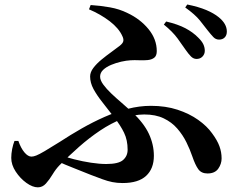

<svg xmlns="http://www.w3.org/2000/svg" viewBox="-20 -782 1040 836"><path d="M834.1 -525.4Q821.6 -526.1 811.4 -536.3Q801.2 -546.5 788.6 -564.5Q774.8 -585 753 -614.8Q731.2 -644.5 693.4 -675L703.5 -688.4Q754.7 -676.3 787.4 -659Q820.1 -641.7 842.9 -618.4Q858.5 -603.4 865.1 -589.6Q871.7 -575.8 871.7 -561Q871.7 -545.9 861.2 -535.3Q850.7 -524.7 834.1 -525.4ZM514 15Q489.7 15 468.9 10.8Q448.1 6.6 426.3 -1.5Q404.4 -9.7 376.1 -20.3Q343.1 -33.8 303.8 -49.1Q264.4 -64.3 222.6 -83.5L236.9 -108.1Q266.1 -98 302.6 -88.5Q339.2 -79.1 376.3 -73.5Q413.3 -67.9 442.7 -67.9Q496.2 -67.9 515.9 -85.3Q535.7 -102.7 535.7 -130.1Q535.7 -172 520.2 -204Q504.8 -236.1 476.6 -271.6Q449.3 -307.5 425.5 -337.3Q401.8 -367.2 387.1 -394.3Q372.4 -421.5 372.4 -449Q372.4 -467.6 386.5 -486.3Q400.6 -504.9 422 -522.5Q443.4 -540.1 464.9 -555.5Q486.4 -570.8 501.4 -582.7Q515.4 -593.9 517 -603.4Q518.6 -612.8 512.8 -624.6Q497.7 -658.8 457.8 -689.5Q417.8 -720.1 367.5 -741.4L374.7 -760.1Q417.3 -757.4 458.8 -750Q500.2 -742.6 534.6 -725.5Q590.1 -699.6 626.4 -655.5Q662.6 -611.4 662.6 -559.5Q662.6 -539.1 651.5 -530.6Q640.4 -522.1 622.7 -520.4Q605 -518.8 585.1 -519.7Q565.2 -520.6 548.2 -519.5Q530.3 -518.5 507.9 -513.5Q485.4 -508.5 464.2 -499.6Q442.9 -490.8 429.4 -478Q415.9 -465.2 415.9 -448.4Q415.9 -432.7 429.7 -413.8Q443.4 -395 464.9 -374.6Q486.3 -354.2 510.5 -333.7Q534.6 -313.1 555.2 -294.1Q606.3 -246.2 628.2 -199.5Q650 -152.7 650 -103.6Q650 -47.5 616.2 -16.3Q582.5 15 514 15ZM144.9 33.7Q122 33.7 94.9 14.3Q67.9 -5.1 48.4 -34.8Q29 -64.4 29 -94.5Q29 -112.8 32.9 -132.9Q36.9 -153.1 43 -168.2L59.9 -168.5Q70.7 -137.3 86.2 -118.7Q101.7 -100.1 117 -100.1Q125.7 -100.1 137.9 -104.9Q150.2 -109.7 174.4 -123.9Q198.5 -138.1 240.7 -164.5Q287 -194.8 335.8 -222.7Q384.6 -250.5 434.7 -272.7Q484.8 -294.9 535.9 -308Q587 -321.2 637.1 -321.2Q701.5 -321.2 753.1 -304.2Q804.6 -287.3 843 -260Q881.4 -232.7 903.6 -201.4Q926 -171.2 935.4 -145.5Q944.9 -119.7 944.9 -92.2Q944.9 -68.3 930.3 -47.5Q915.6 -26.7 883.5 -26.7Q856.7 -26.7 843.3 -45.4Q829.9 -64.1 817.6 -100.4Q807.2 -131 791.6 -162.7Q776 -194.4 752 -222.1Q728.1 -249.8 692.8 -266.7Q657.6 -283.6 608.1 -283.6Q560.7 -283.6 511.9 -264.4Q463.1 -245.1 415.8 -213.5Q368.5 -181.8 323.8 -142.3Q279 -102.7 238.7 -62.1Q222.6 -45.4 208.9 -22.6Q195.2 0.2 180.2 16.9Q165.2 33.7 144.9 33.7ZM933.8 -609.6Q919.4 -609.6 909 -620.5Q898.6 -631.4 883.6 -650.4Q870.2 -668.2 849.8 -693.5Q829.4 -718.8 786.5 -749.5L795.4 -762.4Q844.3 -752.5 877.9 -738.4Q911.4 -724.2 932.4 -707Q967.7 -678.4 967.7 -644.7Q967.7 -628.4 958.5 -619Q949.3 -609.6 933.8 -609.6Z"/></svg>

Font: Noto Serif HK ExtraLight
Style: Regular
Weight: 200
Designer: Ryoko NISHIZUKA 西塚涼子 (kana & ideographs); Frank Grießhammer (Latin, Greek & Cyrillic); Wenlong ZHANG 张文龙 (bopomofo); San
Foundry: Adobe
Version: Version 2.002-H1;hotconv 1.1.0;makeotfexe 2.6.0